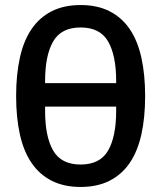

<svg xmlns="http://www.w3.org/2000/svg" viewBox="-20 -730 640 762"><path d="M44 -349Q44 -434 59 -501.5Q74 -569 105.5 -615Q137 -661 185.5 -685.5Q234 -710 300 -710Q366 -710 414.5 -685.5Q463 -661 494.5 -615Q526 -569 541 -501.5Q556 -434 556 -349Q556 -263 541 -196Q526 -129 494.5 -83Q463 -37 414.5 -12.5Q366 12 300 12Q234 12 185.5 -12.5Q137 -37 105.5 -83Q74 -129 59 -196Q44 -263 44 -349ZM441 -289V-307H159V-289Q159 -188 191 -132.5Q223 -77 300 -77Q377 -77 409 -132.5Q441 -188 441 -289ZM159 -400H441V-409Q441 -510 409 -565.5Q377 -621 300 -621Q223 -621 191 -565.5Q159 -510 159 -409Z"/></svg>

Font: IBM Plaex Mono Medium
Style: Regular
Weight: 500
Designer: Mike Abbink, Paul van der Laan, Pieter van Rosmalen
Foundry: Bold Monday
Version: Version 2.003